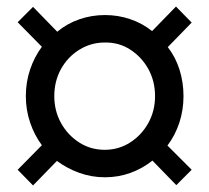

<svg xmlns="http://www.w3.org/2000/svg" viewBox="-20 -539 640 587"><path d="M81 28 34 -20 108 -95Q85 -126 72 -164.5Q59 -203 59 -245Q59 -288 72 -326.5Q85 -365 108 -396L34 -471L81 -518L155 -442Q185 -467 222.5 -480Q260 -493 301 -493Q341 -493 378 -480.5Q415 -468 445 -444L518 -519L566 -470L493 -395Q517 -364 529 -325.5Q541 -287 541 -245Q541 -203 528.5 -164.5Q516 -126 492 -94L566 -20L519 27L446 -48Q416 -24 379 -10.5Q342 3 301 3Q260 3 222.5 -10.5Q185 -24 154 -47ZM300 -81Q343 -81 378 -103.5Q413 -126 433.5 -163Q454 -200 454 -245Q454 -291 433.5 -328Q413 -365 378 -387.5Q343 -410 300 -409Q258 -409 222.5 -387Q187 -365 166.5 -328Q146 -291 146 -245Q146 -200 166.5 -163Q187 -126 222 -103.5Q257 -81 300 -81Z"/></svg>

Font: Nunito Sans 12pt SemiBold
Style: Italic
Weight: 600
Italic angle: -9°
Designer: Vernon Adams
Foundry: Vernon Adams
Version: Version 3.101;gftools[0.9.27]